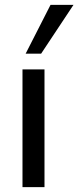

<svg xmlns="http://www.w3.org/2000/svg" viewBox="-20 -774 324 794"><path d="M73 0V-487H164V0ZM86 -552 189 -754H284L150 -552Z"/></svg>

Font: Nunito Sans 12pt Medium
Style: Regular
Weight: 500
Designer: Vernon Adams
Foundry: Vernon Adams
Version: Version 3.101;gftools[0.9.27]